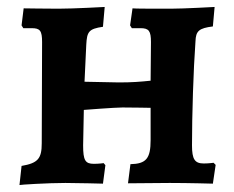

<svg xmlns="http://www.w3.org/2000/svg" viewBox="-20 -526 673 552"><path d="M36 6C37 5 118 0 168 0C201 0 276 2 276 2L283 -51L278 -57C278 -57 265 -55 250 -55C225 -55 219 -65 219 -108L221 -210C221 -210 310 -217 332 -217C360 -217 413 -216 413 -216V-123C413 -70 400 -55 355 -54L348 1L468 0C522 0 592 2 592 2L600 -52L594 -58C594 -58 580 -56 566 -56C540 -56 532 -68 532 -108C532 -195 536 -325 542 -407C543 -437 552 -445 592 -450L597 -506C597 -506 508 -501 471 -501C434 -501 361 -501 361 -502L354 -453L359 -445H384C408 -445 414 -437 414 -405L413 -294C384 -291 360 -289 322 -289L223 -291L228 -397C230 -435 235 -443 276 -449L281 -506C281 -506 192 -501 148 -501C115 -501 48 -502 48 -502L42 -453L47 -445H71C95 -445 101 -438 101 -405L100 -114C100 -70 89 -57 42 -49Z"/></svg>

Font: Alegreya SC
Style: Bold
Weight: 700
Designer: Juan Pablo del Peral
Foundry: Huerta Tipografica
Version: Version 2.007;PS 002.007;hotconv 1.0.88;makeotf.lib2.5.64775